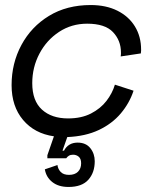

<svg xmlns="http://www.w3.org/2000/svg" viewBox="-20 -530 652 762"><path d="M252 212Q212 212 187.5 192.5Q163 173 158 142L208 125Q210 141 221 152.5Q232 164 254 164Q277 164 289.5 151.5Q302 139 302 118Q302 100 292.5 92Q283 84 270 84Q260 84 253.5 88Q247 92 243 98H168V86L194 11Q117 0 71.5 -54Q26 -108 26 -192Q26 -279 65 -351.5Q104 -424 174.5 -467Q245 -510 340 -510Q401 -510 446 -487.5Q491 -465 515.5 -425Q540 -385 540 -333Q540 -332 540 -329Q540 -326 539 -318L459 -306Q460 -312 460 -315Q460 -318 460 -322Q460 -369 428.5 -402.5Q397 -436 326 -436Q264 -436 214.5 -403.5Q165 -371 136.5 -317Q108 -263 108 -200Q108 -130 146.5 -95Q185 -60 250 -60Q303 -60 341 -79.5Q379 -99 402.5 -129.5Q426 -160 436 -194L510 -170Q494 -121 459.5 -80Q425 -39 372 -14Q319 11 247 14L228 68H234Q251 36 288 36Q321 36 338.5 58Q356 80 356 110Q356 155 330.5 183.5Q305 212 252 212Z"/></svg>

Font: Space Mono
Style: Italic
Weight: 400
Italic angle: -12°
Monospace: yes
Designer: Colophon Foundry + Benjamin Critton
Foundry: Colophon Foundry & Benjamin Critton
Version: Version 1.003; ttfautohint (v1.8.4.7-5d5b)